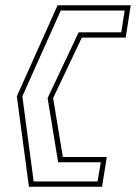

<svg xmlns="http://www.w3.org/2000/svg" viewBox="-20 -640 517 730"><path d="M44 -274 90 70H368L386 -43H219L182 -267L291 -497H458L477 -620H199ZM65 -274 211 -600H454L441 -517H279L161 -267L201 -23H363L351 50H108Z"/></svg>

Font: Charger Pro
Style: OlObl
Weight: 900
Designer: Jasper
Foundry: Cannot Into Space Fonts
Version: Version 1.09